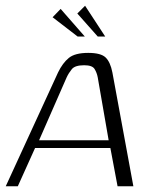

<svg xmlns="http://www.w3.org/2000/svg" viewBox="-33 -648 531 668"><path d="M-13 0 169 -396Q185 -429 206.5 -446.5Q228 -464 274 -464Q318 -464 334.5 -448Q351 -432 358 -396L431 0H376L351 -133H89L29 0ZM103 -160H345L307 -379Q304 -395 296 -408Q288 -421 260 -421Q228 -421 217 -407.5Q206 -394 199 -379ZM237 -521 150 -588 178 -617 262 -521ZM307 -521 236 -601 263 -628 333 -521Z"/></svg>

Font: Genos Thin Light
Style: Italic
Weight: 300
Italic angle: -8°
Version: Version 1.010